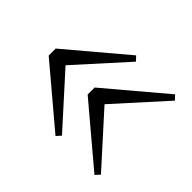

<svg xmlns="http://www.w3.org/2000/svg" viewBox="-108 -652 756 756"><g transform="rotate(45 270.0 -274.5)"><path d="M269 -50 286 -69 100 -275 286 -481 269 -499 26 -294V-255ZM486 -50 503 -69 317 -275 503 -481 486 -499 243 -294V-255Z"/></g></svg>

Font: Noto Serif CJK KR
Style: Regular
Weight: 400
Designer: Ryoko NISHIZUKA 西塚涼子 (kana & ideographs); Frank Grießhammer (Latin, Greek & Cyrillic); Wenlong ZHANG 张文龙 (bopomofo); San
Foundry: Adobe
Version: Version 2.001;hotconv 1.1.0;makeotfexe 2.6.0